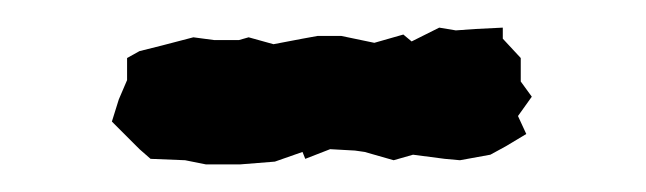

<svg xmlns="http://www.w3.org/2000/svg" viewBox="-20 -326 468 139"><path d="M355 -242 361 -229 346 -220 335 -214 313 -210 302 -211 279 -214 265 -210 244 -216 237 -217 219 -218 201 -211 199 -216 179 -209 154 -207H129L114 -210L89 -211L81 -218L69 -230L61 -238L66 -254L72 -268V-284L81 -289L97 -293L120 -299L135 -297H153L160 -299L178 -294L199 -298L210 -300H227L251 -295L272 -301L278 -296L298 -306L310 -304L324 -305L344 -306V-298L357 -284V-267L365 -256Z"/></svg>

Font: Winky Rough
Style: Regular
Weight: 400
Designer: Simon Atzbach
Foundry: typofactur
Version: Version 1.206